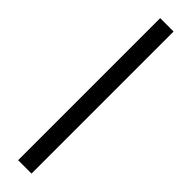

<svg xmlns="http://www.w3.org/2000/svg" viewBox="-251 -684 669 669"><g transform="rotate(45 83.0 -350.0)"><path d="M116 0H50V-700H116Z"/></g></svg>

Font: Kulim Park Light
Style: Regular
Weight: 300
Designer: Noponies / Dale Sattler
Foundry: Noponies
Version: Version 1.000; ttfautohint (v1.8.3)